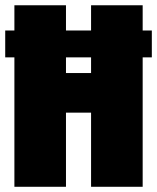

<svg xmlns="http://www.w3.org/2000/svg" viewBox="-20 -716 602 736"><path d="M562 -599.1V-496.1H526.9V0H329.1V-284.2H232.9V0H35.2V-496.1H0V-599.1H35.2V-695.8H232.9V-599.1H329.1V-695.8H526.9V-599.1ZM329.1 -436V-496.1H232.9V-436Z"/></svg>

Font: Fira Sans Compressed Heavy
Style: Regular
Weight: 900
Width: 1
Designer: Carrois Corporate & Edenspiekermann AG
Foundry: Carrois Corporate GbR & Edenspiekermann AG
Version: Version 4.203;PS 004.203;hotconv 1.0.88;makeotf.lib2.5.64775